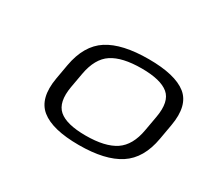

<svg xmlns="http://www.w3.org/2000/svg" viewBox="-70 -783 508 472"><g transform="rotate(30 184.0 -547.5)"><path d="M192 -412.5Q266.5 -412.5 306.8 -438.8Q347 -465 357.5 -526L365 -568.5Q376 -630 343.5 -655.8Q311 -681.5 236 -681.5Q161 -681.5 121 -655.8Q81 -630 70 -568.5L62.5 -526Q52 -465 84.5 -438.8Q117 -412.5 192 -412.5ZM195 -441Q140.5 -441 118.5 -460.2Q96.5 -479.5 104.5 -526L112 -568Q120.5 -615.5 149 -634.2Q177.5 -653 232.5 -653Q286.5 -653 309 -634.2Q331.5 -615.5 323 -568L315.5 -526Q307.5 -479.5 278.8 -460.2Q250 -441 195 -441Z"/></g></svg>

Font: Anybody UltraCondensed Thin Light
Style: Italic
Weight: 300
Italic angle: -10°
Version: Version 1.111